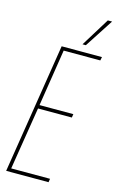

<svg xmlns="http://www.w3.org/2000/svg" viewBox="-134 -945 607 998"><g transform="rotate(15 169.5 -446.0)"><path d="M8 0 119 -700H336L332 -681H135L87 -375H269L266 -356H84L30 -19H239L236 0ZM221 -738 316 -892H339L239 -738Z"/></g></svg>

Font: Georama Condensed Thin
Style: Italic
Weight: 100
Width: 3
Italic angle: -9°
Designer: Jean-Baptiste Levee
Foundry: Production Type
Version: Version 1.000